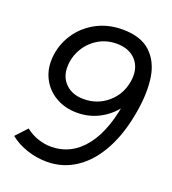

<svg xmlns="http://www.w3.org/2000/svg" viewBox="-132 -813 831 925"><g transform="rotate(20 283.0 -350.0)"><path d="M539.2 -365.5Q519.7 -247.3 473.9 -162.5Q428.2 -77.7 361.2 -32.8Q294.2 12.2 212.3 12.2Q158.8 12.2 108.8 -4.8Q58.8 -21.8 22.7 -51.2L76.2 -108.7Q103.7 -86.5 137.9 -74.8Q172.2 -63 205.5 -63Q311 -63 379.8 -151.3Q448.5 -239.5 470.8 -412L486.8 -389.7Q452.3 -328.8 394.7 -294.2Q337 -259.5 267.8 -259.5Q209.5 -259.5 163.2 -284.8Q116.8 -310.2 91.5 -353.8Q66.2 -397.5 66.2 -449Q66.2 -518.5 100.8 -578.8Q135.5 -639.2 197.8 -675.5Q260.2 -711.8 339 -711.8Q432.7 -711.8 482.4 -665.7Q532.2 -619.5 544.1 -542.6Q556 -465.7 539.2 -365.5ZM149.8 -450Q149.8 -397.2 184.3 -364.8Q218.8 -332.3 275.7 -332.3Q346.7 -332.3 398.7 -377.1Q450.7 -421.8 461.5 -492.3Q471.5 -557.5 436.5 -597.7Q401.5 -637.8 336 -637.8Q282.7 -637.8 240.1 -611.4Q197.5 -585 173.7 -541.8Q149.8 -498.5 149.8 -450Z"/></g></svg>

Font: Oak Sans Light Italic
Style: Regular
Weight: 400
Italic angle: -9.5°
Foundry: Erik Kennedy, Walven
Version: Version 1.000;Glyphs 3.1.2 (3151)